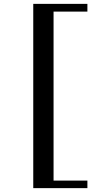

<svg xmlns="http://www.w3.org/2000/svg" viewBox="-20 -874 490 993"><path d="M432 99H152V-854H432V-814H257V60H432Z"/></svg>

Font: l_WÎãfOS
Style: ^8Ä
Weight: 700
Designer: LiuPeng
Version: Version 1.3